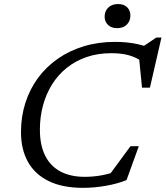

<svg xmlns="http://www.w3.org/2000/svg" viewBox="-20 -894 797 924"><path d="M549 -73 498.5 -41.5 608 -190.5H648L589 -27.5Q548.5 -10.5 491.8 -0.2Q435 10 379 10Q281 10 214.5 -22.5Q148 -55 114.5 -115Q81 -175 81 -258Q81 -333 102.2 -399.2Q123.5 -465.5 163.2 -519.2Q203 -573 258.8 -611.8Q314.5 -650.5 384 -671.5Q453.5 -692.5 534 -692.5Q563 -692.5 590 -689.8Q617 -687 642.8 -681.5Q668.5 -676 692.5 -666.5L663.5 -667L732.5 -713.5H757L701.5 -472H663.5L648.5 -622.5L668 -596Q631.5 -620 596.8 -629Q562 -638 515.5 -638Q450.5 -638 396.8 -619.5Q343 -601 301 -567.2Q259 -533.5 230.2 -487.2Q201.5 -441 186.8 -386Q172 -331 172 -270Q172 -195 197.5 -144.5Q223 -94 271.2 -68.5Q319.5 -43 388 -43Q428.5 -43 468.5 -50.2Q508.5 -57.5 549 -73ZM543 -758.5Q516 -758.5 499.8 -774.2Q483.5 -790 483.5 -814Q483.5 -840 500.8 -857.2Q518 -874.5 548.5 -874.5Q576 -874.5 591.8 -859.2Q607.5 -844 607.5 -819.5Q607.5 -793.5 590.8 -776Q574 -758.5 543 -758.5Z"/></svg>

Font: Newsreader
Style: Italic
Weight: 400
Italic angle: -17°
Designer: Hugues Gentile
Foundry: Production Type
Version: Version 1.003